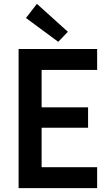

<svg xmlns="http://www.w3.org/2000/svg" viewBox="-20 -973 574 993"><path d="M76.2 -719.7H482.4V-611.3H195.3V-418H435.5V-312.5H195.3V-108.4H482.4V0H76.2ZM114.3 -879.9 170.9 -953.1 331.1 -808.6 281.2 -756.8Z"/></svg>

Font: Reddit Sans Strawberry SemiBold
Style: Regular
Weight: 600
Designer: Stephen Hutchings
Foundry: Reddit
Version: Version 1.013